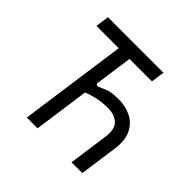

<svg xmlns="http://www.w3.org/2000/svg" viewBox="-173 -873 1047 1047"><g transform="rotate(45 350.0 -350.0)"><path d="M512 0 544 -230Q553 -294 524.5 -322Q496 -350 443 -350Q398 -350 358.5 -341Q319 -332 292 -320L307 -409Q306 -399 312 -395.5Q318 -392 326 -396L377 -417Q394 -422 416 -423.5Q438 -425 454 -425Q502 -425 545 -405Q588 -385 612 -340Q636 -295 626 -220L595 0ZM167 0 254 -622H82L93 -700H521L510 -622H337L250 0Z"/></g></svg>

Font: Finlandica
Style: Italic
Weight: 400
Italic angle: -8°
Designer: Niklas Ekholm, Juho Hiilivirta, Jaakko Suomalainen
Foundry: Helsinki Type Studio
Version: Version 1.064